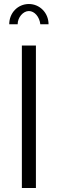

<svg xmlns="http://www.w3.org/2000/svg" viewBox="-20 -937 288 957"><path d="M68 -816C68 -850 95 -882 124 -882C152 -882 177 -853 181 -816H222C222 -873 178 -917 124 -917C69 -917 26 -873 26 -816ZM89 0H159V-710H89Z"/></svg>

Font: FIGSv2-sans-serif
Style: Regular
Weight: 400
Designer: Matt McInerney, Pablo Impallari, Rodrigo Fuenzalida,Mirko Velimirovic
Foundry: Matt McInerney, Pablo Impallari, Rodrigo Fuenzalida
Version: Version 4.021;hotconv 1.0.109;makeotfexe 2.5.65596